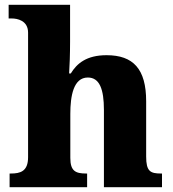

<svg xmlns="http://www.w3.org/2000/svg" viewBox="-20 -780 720 800"><path d="M20 0H343V-57H339C295 -57 273 -67 273 -122V-305C273 -380 286 -457 346 -457C395 -457 413 -408 413 -322V0H655V-57H651C606 -57 589 -66 589 -128V-358C589 -493 535 -550 424 -550C340 -550 300 -515 275 -474H268C270 -502 272 -555 272 -606V-760H16V-703H30C51 -703 97 -695 97 -644V-125C97 -66 65 -57 25 -57H20Z"/></svg>

Font: Noto Serif Malayalam ExtraBold
Style: Regular
Weight: 800
Designer: Indian type Foundry, Jelle Bosma, Monotype Design Team
Foundry: Monotype Imaging Inc.
Version: Version 2.104